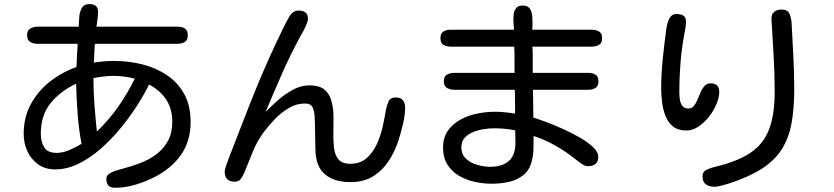

<svg xmlns="http://www.w3.org/2000/svg" viewBox="-20 -846 4040 930"><path d="M536.1 63.5Q495.1 63.5 495.1 20.5Q495.1 4.9 508.8 -4.4Q522.5 -13.7 540 -19Q557.6 -24.4 568.4 -27.3Q614.3 -39.1 658.2 -55.7Q702.1 -72.3 737.3 -98.6Q772.5 -125 793.5 -163.6Q814.5 -202.1 814.5 -256.8Q814.5 -318.4 785.2 -363.3Q755.9 -408.2 702.1 -436.5Q679.7 -390.6 644.5 -335.4Q609.4 -280.3 564.5 -225.6Q519.5 -170.9 467.8 -125.5Q416 -80.1 359.9 -52.7Q303.7 -25.4 247.1 -25.4Q199.2 -25.4 165 -49.8Q130.9 -74.2 112.8 -113.3Q94.7 -152.3 94.7 -197.3Q94.7 -277.3 128.9 -340.8Q163.1 -404.3 221.2 -450.2Q279.3 -496.1 350.6 -521.5Q352.5 -579.1 356.4 -633.8H163.1Q141.6 -633.8 126.5 -642.6Q111.3 -651.4 111.3 -675.8Q111.3 -699.2 127 -708Q142.6 -716.8 163.1 -716.8H361.3Q362.3 -736.3 363.8 -761.7Q365.2 -787.1 376 -806.6Q386.7 -826.2 413.1 -826.2Q432.6 -826.2 443.8 -817.4Q455.1 -808.6 455.1 -788.1Q455.1 -771.5 452.1 -752.4Q449.2 -733.4 447.3 -716.8H838.9Q861.3 -716.8 875.5 -708Q889.6 -699.2 889.6 -674.8Q889.6 -651.4 875 -642.6Q860.4 -633.8 838.9 -633.8H440.4Q439.5 -632.8 438.5 -620.1Q437.5 -607.4 437 -590.8Q436.5 -574.2 435.5 -560.1Q434.6 -545.9 434.6 -543Q459 -546.9 483.9 -548.8Q508.8 -550.8 533.2 -550.8Q603.5 -550.8 669.4 -534.2Q735.4 -517.6 788.1 -482.4Q840.8 -447.3 872.1 -391.1Q903.3 -335 903.3 -255.9Q903.3 -162.1 856.9 -96.2Q810.5 -30.3 728.5 11.7Q684.6 34.2 635.3 48.8Q585.9 63.5 536.1 63.5ZM449.2 -209Q506.8 -263.7 552.2 -328.6Q597.7 -393.6 632.8 -464.8Q581.1 -478.5 531.2 -478.5Q506.8 -478.5 481.9 -475.6Q457 -472.7 432.6 -467.8Q432.6 -402.3 437.5 -337.9Q442.4 -273.4 449.2 -209ZM253.9 -105.5Q285.2 -105.5 317.4 -119.6Q349.6 -133.8 375 -149.4Q361.3 -220.7 356 -294.4Q350.6 -368.2 348.6 -440.4Q271.5 -404.3 224.6 -345.7Q177.7 -287.1 177.7 -198.2Q177.7 -159.2 194.3 -132.3Q210.9 -105.5 253.9 -105.5Z M1677.7 36.1Q1599.6 36.1 1554.7 -1Q1509.8 -38.1 1507.8 -119.1Q1506.8 -160.2 1506.3 -201.2Q1505.9 -242.2 1503.9 -283.2Q1502.9 -306.6 1494.1 -325.7Q1485.4 -344.7 1457 -344.7Q1416 -344.7 1378.9 -322.8Q1341.8 -300.8 1311 -268.6Q1280.3 -236.3 1256.8 -205.1Q1224.6 -161.1 1204.1 -109.9Q1183.6 -58.6 1163.1 -8.8Q1156.2 6.8 1146.5 20.5Q1136.7 34.2 1117.2 34.2Q1068.4 34.2 1068.4 -14.6Q1068.4 -24.4 1076.7 -48.3Q1085 -72.3 1094.7 -96.7Q1104.5 -121.1 1108.4 -131.8Q1150.4 -240.2 1192.4 -347.7Q1234.4 -455.1 1282.2 -561.5Q1286.1 -569.3 1296.4 -592.3Q1306.6 -615.2 1320.8 -645Q1335 -674.8 1349.1 -704.1Q1363.3 -733.4 1375 -754.4Q1386.7 -775.4 1391.6 -779.3Q1399.4 -787.1 1407.2 -791Q1415 -794.9 1426.8 -794.9Q1447.3 -794.9 1459.5 -785.6Q1471.7 -776.4 1471.7 -753.9Q1471.7 -745.1 1464.8 -728.5Q1458 -711.9 1449.7 -696.3Q1441.4 -680.7 1436.5 -672.9Q1387.7 -584 1346.7 -490.7Q1305.7 -397.5 1266.6 -303.7Q1292 -330.1 1326.2 -360.4Q1360.4 -390.6 1399.4 -411.6Q1438.5 -432.6 1477.5 -432.6Q1526.4 -432.6 1551.3 -412.1Q1576.2 -391.6 1585.4 -357.4Q1594.7 -323.2 1595.2 -283.2Q1595.7 -243.2 1594.7 -202.6Q1593.8 -162.1 1598.1 -127.9Q1602.5 -93.8 1620.1 -73.2Q1637.7 -52.7 1675.8 -52.7Q1724.6 -52.7 1755.4 -79.6Q1786.1 -106.4 1805.2 -147.9Q1824.2 -189.5 1834 -234.4Q1843.8 -279.3 1849.6 -315.4Q1853.5 -335.9 1862.3 -355Q1871.1 -374 1896.5 -374Q1920.9 -374 1931.6 -360.4Q1942.4 -346.7 1942.4 -324.2Q1942.4 -289.1 1932.1 -246.1Q1921.9 -203.1 1911.1 -168.9Q1893.6 -113.3 1862.8 -66.4Q1832 -19.5 1786.6 8.3Q1741.2 36.1 1677.7 36.1Z M2361.3 43.9Q2320.3 43.9 2278.8 34.7Q2237.3 25.4 2202.6 4.9Q2168 -15.6 2147 -49.3Q2126 -83 2126 -130.9Q2126 -179.7 2149.4 -212.9Q2172.9 -246.1 2210.4 -266.6Q2248 -287.1 2292 -295.9Q2335.9 -304.7 2376 -304.7Q2401.4 -304.7 2425.8 -302.2Q2450.2 -299.8 2474.6 -295.9Q2475.6 -324.2 2474.6 -353.5Q2473.6 -382.8 2473.6 -411.1H2181.6Q2160.2 -411.1 2145 -419.9Q2129.9 -428.7 2129.9 -452.1Q2129.9 -475.6 2145 -484.4Q2160.2 -493.2 2181.6 -493.2H2472.7Q2471.7 -524.4 2472.2 -556.6Q2472.7 -588.9 2470.7 -620.1H2164.1Q2142.6 -620.1 2127.9 -628.9Q2113.3 -637.7 2113.3 -661.1Q2113.3 -684.6 2127.9 -693.4Q2142.6 -702.1 2164.1 -702.1H2469.7Q2468.8 -716.8 2467.3 -736.8Q2465.8 -756.8 2467.8 -775.4Q2469.7 -793.9 2480 -806.6Q2490.2 -819.3 2512.7 -819.3Q2534.2 -819.3 2544.4 -806.6Q2554.7 -793.9 2557.1 -774.9Q2559.6 -755.9 2559.1 -735.8Q2558.6 -715.8 2558.6 -702.1H2845.7Q2867.2 -702.1 2881.8 -693.4Q2896.5 -684.6 2896.5 -661.1Q2896.5 -637.7 2881.8 -628.9Q2867.2 -620.1 2845.7 -620.1H2558.6Q2559.6 -616.2 2560.1 -599.6Q2560.5 -583 2560.5 -561.5Q2560.5 -540 2560.5 -521Q2560.5 -502 2560.5 -493.2H2828.1Q2849.6 -493.2 2864.3 -484.4Q2878.9 -475.6 2878.9 -452.1Q2878.9 -428.7 2864.3 -419.9Q2849.6 -411.1 2828.1 -411.1H2561.5Q2562.5 -377.9 2562.5 -344.2Q2562.5 -310.5 2563.5 -276.4Q2583 -270.5 2620.6 -256.8Q2658.2 -243.2 2702.1 -223.6Q2746.1 -204.1 2786.1 -181.2Q2826.2 -158.2 2852.1 -133.8Q2877.9 -109.4 2877.9 -86.9Q2877.9 -62.5 2864.3 -51.8Q2850.6 -41 2828.1 -41Q2813.5 -41 2797.4 -52.2Q2781.2 -63.5 2770.5 -72.3Q2724.6 -109.4 2672.9 -139.2Q2621.1 -168.9 2564.5 -187.5Q2564.5 -158.2 2564 -127.4Q2563.5 -96.7 2556.6 -68.4Q2545.9 -22.5 2515.1 2Q2484.4 26.4 2443.8 35.2Q2403.3 43.9 2361.3 43.9ZM2354.5 -38.1Q2412.1 -38.1 2444.3 -65.9Q2476.6 -93.8 2476.6 -153.3Q2476.6 -168.9 2476.1 -184.1Q2475.6 -199.2 2475.6 -214.8Q2451.2 -219.7 2425.3 -222.2Q2399.4 -224.6 2374 -224.6Q2352.5 -224.6 2325.7 -220.7Q2298.8 -216.8 2273.4 -207Q2248 -197.3 2231.4 -179.2Q2214.8 -161.1 2214.8 -132.8Q2214.8 -97.7 2237.8 -76.7Q2260.7 -55.7 2293.5 -46.9Q2326.2 -38.1 2354.5 -38.1Z M3440.4 58.6Q3415 58.6 3398.9 46.9Q3382.8 35.2 3382.8 7.8Q3382.8 -14.6 3402.8 -23.9Q3422.9 -33.2 3440.4 -37.1Q3548.8 -62.5 3612.8 -104.5Q3676.8 -146.5 3704.6 -217.8Q3732.4 -289.1 3732.4 -402.3Q3732.4 -489.3 3727.1 -577.6Q3721.7 -666 3716.8 -752.9Q3715.8 -776.4 3729.5 -788.1Q3743.2 -799.8 3764.6 -799.8Q3795.9 -799.8 3804.7 -777.8Q3813.5 -755.9 3814.5 -730.5Q3818.4 -652.3 3822.8 -573.2Q3827.1 -494.1 3827.1 -415Q3827.1 -318.4 3813.5 -246.1Q3799.8 -173.8 3765.1 -120.6Q3730.5 -67.4 3669.4 -28.3Q3608.4 10.7 3513.7 42Q3500 45.9 3477.5 52.2Q3455.1 58.6 3440.4 58.6ZM3304.7 -213.9Q3264.6 -213.9 3240.2 -233.4Q3215.8 -252.9 3203.6 -284.2Q3191.4 -315.4 3187 -350.6Q3182.6 -385.7 3182.6 -417Q3182.6 -489.3 3190.4 -563.5Q3198.2 -637.7 3208 -709Q3210 -722.7 3214.8 -738.8Q3219.7 -754.9 3229.5 -766.6Q3239.3 -778.3 3256.8 -778.3Q3276.4 -778.3 3289.6 -770.5Q3302.7 -762.7 3302.7 -741.2Q3302.7 -727.5 3300.8 -714.4Q3298.8 -701.2 3295.9 -687.5Q3282.2 -616.2 3276.4 -543Q3270.5 -469.7 3270.5 -397.5Q3270.5 -382.8 3272.9 -364.7Q3275.4 -346.7 3285.2 -333.5Q3294.9 -320.3 3314.5 -320.3Q3331.1 -320.3 3340.8 -332.5Q3350.6 -344.7 3358.4 -363.3Q3366.2 -381.8 3374 -399.9Q3381.8 -418 3393.1 -430.2Q3404.3 -442.4 3421.9 -442.4Q3463.9 -442.4 3463.9 -400.4Q3463.9 -375 3450.7 -342.8Q3437.5 -310.5 3414.6 -281.2Q3391.6 -252 3363.3 -232.9Q3335 -213.9 3304.7 -213.9Z"/></svg>

Font: Kosugi Maru
Style: Regular
Weight: 400
Designer: MOTOYA
Version: Version 4.002